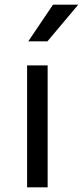

<svg xmlns="http://www.w3.org/2000/svg" viewBox="-20 -802 355 822"><path d="M184 -522V0H96V-522ZM207 -782H315L183 -625H101Z"/></svg>

Font: Amiko
Style: Regular
Weight: 400
Designer: Pablo Impallari, Rodrigo Fuenzalida, Andres Torresi
Foundry: Impallari Type
Version: Version 1.001; ttfautohint (v1.3)